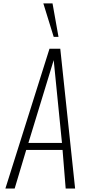

<svg xmlns="http://www.w3.org/2000/svg" viewBox="-20 -1092 508 1112"><path d="M291 -878.4 231 -1072.3H284.2L318.8 -878.4ZM144.5 -264.2H338.9L291 -743.7ZM11.2 0 266.6 -809.6H329.1L415 0H360.4L342.3 -223.6H131.8L64.9 0Z"/></svg>

Font: Oswald
Style: Extra-Light
Weight: 200
Designer: Vernon Adams
Foundry: Vernon Adams
Version: 3.0; ttfautohint (v0.94.23-7a4d-dirty) -l 8 -r 50 -G 200 -x 